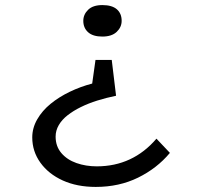

<svg xmlns="http://www.w3.org/2000/svg" viewBox="-20 -564 798 756"><path d="M420 -328 437 -187Q398 -179 363 -168Q328 -157 298.5 -142.5Q269 -128 246.5 -110.5Q224 -93 211.5 -71.5Q199 -50 199 -26Q199 12 221.5 38.5Q244 65 281 78Q318 91 361 91Q432 91 491 63.5Q550 36 596 -18L649 38Q598 99 523.5 135.5Q449 172 357 172Q283 172 227 146.5Q171 121 139 76.5Q107 32 107 -23Q107 -60 126.5 -94Q146 -128 179 -155Q212 -182 254.5 -202.5Q297 -223 343 -235L356 -328ZM459 -482Q459 -457 439.5 -438.5Q420 -420 383 -420Q346 -420 327 -437Q308 -454 308 -482Q308 -507 327 -525.5Q346 -544 383 -544Q421 -544 440 -527.5Q459 -511 459 -482Z"/></svg>

Font: Lexend Tera Light
Style: Regular
Weight: 300
Designer: Bonnie Shaver-Troup, Thomas Jockin
Foundry: Lexend
Version: Version 1.007